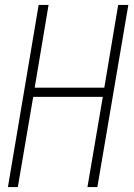

<svg xmlns="http://www.w3.org/2000/svg" viewBox="-20 -755 540 775"><path d="M12 0 136 -735H176L120 -401H401L457 -735H498L373 0H333L395 -364H114L52 0Z"/></svg>

Font: iosevka_custom_sans_ss08 XLt
Style: Italic
Weight: 200
Italic angle: -10°
Designer: Belleve Invis
Foundry: Belleve Invis
Version: Version 10.3.0; ttfautohint (v1.8.3)